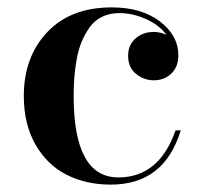

<svg xmlns="http://www.w3.org/2000/svg" viewBox="-20 -490 557 520"><path d="M469.5 -137Q425 10 280 10Q212.5 10 159.8 -17Q107 -44 75.8 -99Q44.5 -154 44.5 -230Q44.5 -335.5 107.8 -402.8Q171 -470 283 -470Q363 -470 413 -432Q463 -394 463 -340Q463 -309 444 -290.8Q425 -272.5 396.5 -272.5Q370 -272.5 348.5 -289.8Q327 -307 327 -339Q327 -368.5 347.2 -386Q367.5 -403.5 396.5 -403.5Q414 -403.5 431 -395.5Q411 -422.5 375.2 -438.5Q339.5 -454.5 303 -454.5Q277.5 -454.5 257 -444.8Q236.5 -435 223.5 -417Q210.5 -399 201.5 -377.8Q192.5 -356.5 187.8 -329.8Q183 -303 181.2 -279.5Q179.5 -256 179.5 -230Q179.5 -9.5 300.5 -9.5Q411 -9.5 455.5 -137Z"/></svg>

Font: Bodoni* 16pt Medium
Style: Regular
Weight: 500
Version: Version 2.3